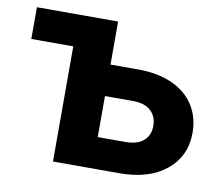

<svg xmlns="http://www.w3.org/2000/svg" viewBox="-64 -604 784 680"><g transform="rotate(10 328.0 -264.0)"><path d="M16.1 -528.3H308.1V-373.5H409.2Q477.5 -373.5 529.3 -350.6Q581.1 -327.6 608.6 -284.9Q636.2 -242.2 636.2 -185.5Q636.2 -102.1 574.5 -51Q512.7 0 406.2 0H167V-414.1H16.1ZM308.1 -260.3V-112.8H408.2Q450.2 -112.8 472.7 -132.3Q495.1 -151.9 495.1 -185.5Q495.1 -219.7 473.1 -240Q451.2 -260.3 408.2 -260.3Z"/></g></svg>

Font: Roboto
Style: Bold
Weight: 700
Designer: Google
Version: Version 2.134; 2016; ttfautohint (v1.6)